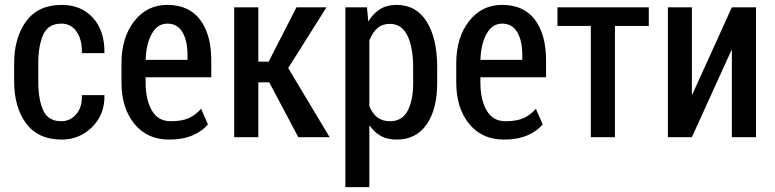

<svg xmlns="http://www.w3.org/2000/svg" viewBox="-20 -558 3152 781"><path d="M230 -64.9Q265.1 -64.9 290 -93.3Q314.9 -121.6 313 -170.9H404.8Q406.7 -92.8 355 -41.5Q303.2 9.8 231.4 9.8Q135.3 9.8 86.4 -55.9Q37.6 -121.6 37.6 -227.1V-299.8Q37.6 -405.3 86.7 -471.7Q135.7 -538.1 231 -538.1Q310.5 -538.1 358.4 -485.1Q406.2 -432.1 404.8 -341.8H313Q314.5 -396.5 291.7 -429.2Q269 -461.9 230 -461.9Q176.3 -461.9 156 -417.2Q135.7 -372.6 135.7 -299.8V-227.1Q135.7 -152.8 155.8 -108.9Q175.8 -64.9 230 -64.9Z M668 9.8Q578.6 9.8 526.4 -54.4Q474.1 -118.7 474.1 -222.7V-299.8Q474.1 -405.3 525.9 -471.7Q577.6 -538.1 660.6 -538.1Q748.5 -538.1 793.9 -477.8Q839.4 -417.5 839.4 -312V-243.7H572.3V-222.7Q572.3 -152.3 597.7 -108.6Q623 -64.9 674.3 -64.9Q721.2 -64.9 749.3 -78.1Q777.3 -91.3 797.9 -115.7L825.7 -52.2Q801.8 -23.4 762 -6.8Q722.2 9.8 668 9.8ZM660.6 -461.9Q620.6 -461.9 597.7 -420.9Q574.7 -379.9 572.3 -314.5H742.7V-334.5Q742.7 -391.6 722.4 -426.8Q702.1 -461.9 660.6 -461.9Z M1075.2 -223.1H1030.8V0H932.6V-528.3H1030.8V-307.1H1072.8L1186 -528.3H1308.1L1152.3 -281.2L1320.8 0H1193.4Z M1758.3 -220.2Q1758.3 -113.8 1715.6 -52Q1672.9 9.8 1593.3 9.8Q1556.6 9.8 1529.8 -4.6Q1502.9 -19 1483.9 -46.9L1482.4 -46.4V203.1H1384.8V-528.3H1472.7L1478 -472.2L1479 -471.7Q1498.5 -503.9 1526.4 -521Q1554.2 -538.1 1592.8 -538.1Q1672.9 -538.1 1715.6 -470Q1758.3 -401.9 1758.3 -285.2ZM1660.6 -285.2Q1660.6 -364.7 1637.5 -412.8Q1614.3 -460.9 1565.4 -460.9Q1535.2 -460.9 1515.1 -443.4Q1495.1 -425.8 1482.4 -394V-126Q1494.6 -96.2 1514.9 -80.6Q1535.2 -64.9 1566.4 -64.9Q1615.2 -64.9 1637.9 -106.9Q1660.6 -148.9 1660.6 -220.2Z M2029.8 9.8Q1940.4 9.8 1888.2 -54.4Q1835.9 -118.7 1835.9 -222.7V-299.8Q1835.9 -405.3 1887.7 -471.7Q1939.5 -538.1 2022.5 -538.1Q2110.4 -538.1 2155.8 -477.8Q2201.2 -417.5 2201.2 -312V-243.7H1934.1V-222.7Q1934.1 -152.3 1959.5 -108.6Q1984.9 -64.9 2036.1 -64.9Q2083 -64.9 2111.1 -78.1Q2139.2 -91.3 2159.7 -115.7L2187.5 -52.2Q2163.6 -23.4 2123.8 -6.8Q2084 9.8 2029.8 9.8ZM2022.5 -461.9Q1982.4 -461.9 1959.5 -420.9Q1936.5 -379.9 1934.1 -314.5H2104.5V-334.5Q2104.5 -391.6 2084.2 -426.8Q2064 -461.9 2022.5 -461.9Z M2619.1 -452.6H2481.4V0H2383.3V-452.6H2247.6V-528.3H2619.1Z M2957 -528.3H3055.2V0H2957V-354L2955.6 -354.5L2794.4 0H2696.8V-528.3H2794.4V-173.8L2795.9 -173.3Z"/></svg>

Font: Franco
Style: Regular
Weight: 400
Designer: Google
Version: Version 1.200311; 2013